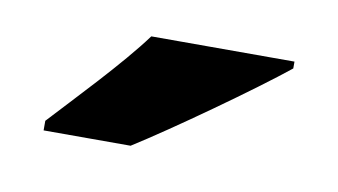

<svg xmlns="http://www.w3.org/2000/svg" viewBox="-34 -824 486 276"><g transform="rotate(10 209.0 -686.0)"><path d="M378 -756V-766H169C136 -721 74 -657 40 -620V-606H167C221 -640 331 -718 378 -756Z"/></g></svg>

Font: Noto Sans Canadian Aboriginal Black
Style: Regular
Weight: 900
Designer: Monotype Design Team, Typotheque's Kevin King
Foundry: Monotype Imaging Inc.
Version: Version 2.004